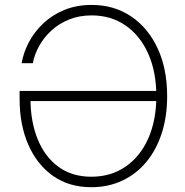

<svg xmlns="http://www.w3.org/2000/svg" viewBox="-20 -758 760 788"><path d="M354.5 10.3Q263.2 10.3 197.5 -36.1Q131.8 -82.5 96.2 -164.1Q60.5 -245.6 60.5 -351.1V-384.8H633.8V-343.3H88.9L105 -354.5Q105 -260.3 134.3 -187.5Q163.6 -114.7 219.5 -73.7Q275.4 -32.7 354.5 -32.7Q435.1 -32.7 495.1 -74Q555.2 -115.2 588.4 -189.7Q621.6 -264.2 621.6 -363.3Q621.6 -463.4 588.1 -538.1Q554.7 -612.8 494.9 -653.8Q435.1 -694.8 356 -694.8Q305.7 -694.8 264.2 -678.2Q222.7 -661.6 191.7 -633.3Q160.6 -605 141.1 -570.1Q121.6 -535.2 114.7 -498.5H68.8Q76.2 -542.5 98.6 -585Q121.1 -627.4 157.7 -662.1Q194.3 -696.8 244.4 -717.3Q294.4 -737.8 356 -737.8Q448.2 -737.8 518.1 -690.7Q587.9 -643.6 627 -559.6Q666 -475.6 666 -363.3Q666 -279.8 643.8 -211.2Q621.6 -142.6 580.3 -93Q539.1 -43.5 481.7 -16.6Q424.3 10.3 354.5 10.3Z"/></svg>

Font: Inter 24pt ExtraLight
Style: Regular
Weight: 250
Designer: Rasmus Andersson
Foundry: rsms
Version: Version 4.001;git-66647c0bb